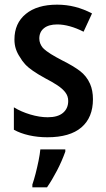

<svg xmlns="http://www.w3.org/2000/svg" viewBox="-20 -570 448 811"><path d="M180.2 9.8Q139.2 9.8 102.5 1.5Q65.9 -6.8 38.6 -22V-116.7Q68.8 -98.1 107.9 -86.4Q147 -74.7 181.6 -74.7Q224.1 -74.7 246.1 -93.3Q268.1 -111.8 268.1 -143.6Q268.1 -164.1 255.9 -179.9Q243.7 -195.8 221.7 -210.2Q199.7 -224.6 170.4 -239.7Q140.1 -256.3 119.9 -270.3Q99.6 -284.2 86.4 -298.3Q73.2 -312.5 64 -329.1Q53.2 -344.7 47.1 -363Q41 -381.3 41 -403.3Q41 -471.7 88.9 -511Q136.7 -550.3 221.2 -550.3Q260.7 -550.3 297.1 -541Q333.5 -531.7 368.7 -513.2L333 -436Q303.2 -451.2 274.9 -459Q246.6 -466.8 221.7 -466.8Q185.5 -466.8 165.8 -450.9Q146 -435.1 146 -407.2Q146 -396.5 149.9 -386.5Q153.8 -376.5 161.1 -367.7Q174.8 -354 195.1 -341.6Q215.3 -329.1 242.7 -314.9Q289.6 -291.5 317.6 -270.3Q345.7 -249 360.4 -215.8Q372.6 -188 372.6 -150.9Q372.6 -73.7 324 -32Q275.4 9.8 180.2 9.8ZM116.7 221.2V209.5Q123.5 189.9 130.4 163.3Q137.2 136.7 142.8 109.4Q148.4 82 150.4 61H255.9V70.3Q241.2 111.3 220.7 150.6Q200.2 189.9 178.7 221.2Z"/></svg>

Font: Open Sans
Style: Regular
Weight: 600
Width: 3
Foundry: Ascender Corporation
Version: Version 1.000